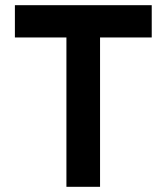

<svg xmlns="http://www.w3.org/2000/svg" viewBox="-20 -720 642 740"><path d="M236 0V-575.6H37.4V-700H564.8V-575.6H365.6V0Z"/></svg>

Font: Overpass
Style: Regular
Weight: 400
Designer: Delve Withrington, Dave Bailey, Thomas Jockin
Foundry: Delve Fonts LLC
Version: Version 4.000